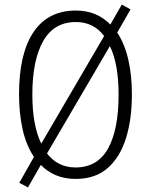

<svg xmlns="http://www.w3.org/2000/svg" viewBox="-20 -770 651 837"><path d="M555 -358Q555 -250 529 -167Q503 -84 449 -37Q395 10 310 10Q262 10 224 -6Q186 -22 158 -51L102 47L64 27L128 -86Q94 -137 78.5 -206.5Q63 -276 63 -359Q63 -536 126 -630Q189 -724 311 -724Q357 -724 394.5 -708.5Q432 -693 461 -663L511 -750L549 -729L491 -628Q523 -580 539 -511.5Q555 -443 555 -358ZM121 -358Q121 -223 160 -144L434 -613Q388 -674 311 -674Q215 -674 168 -590.5Q121 -507 121 -358ZM497 -358Q497 -491 459 -569L185 -101Q232 -40 309 -40Q405 -40 451 -122.5Q497 -205 497 -358Z"/></svg>

Font: Noto Sans Gujarati UI Condensed Light
Style: Regular
Weight: 300
Width: 3
Designer: Jelle Bosma - Monotype Design Team, Universal Thirst
Foundry: Monotype Imaging Inc.
Version: Version 2.106; ttfautohint (v1.8.4.7-5d5b)